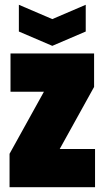

<svg xmlns="http://www.w3.org/2000/svg" viewBox="-20 -784 438 804"><path d="M20 0V-140L164 -400H24V-560H374V-420L230 -160H378V0ZM339 -764V-652L199 -592L59 -652V-764L199 -704Z"/></svg>

Font: Tektur Condensed ExtraBold
Style: Regular
Weight: 800
Width: 3
Designer: Adam Jagosz
Foundry: Adam Jagosz
Version: Version 1.005;gftools[0.9.30]